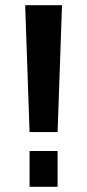

<svg xmlns="http://www.w3.org/2000/svg" viewBox="-20 -720 336 740"><path d="M219 -700 202 -211H94L77 -700ZM202 -138V0H94V-138Z"/></svg>

Font: Pathway Extreme 12pt SemiBold
Style: Regular
Weight: 600
Version: Version 1.001;gftools[0.9.26]